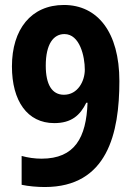

<svg xmlns="http://www.w3.org/2000/svg" viewBox="-20 -742 534 772"><path d="M460 -416C460 -613 372 -722 237 -722C105 -722 28 -624 28 -475C28 -336 90 -247 198 -247C267 -247 302 -278 327 -329H332C327 -189 281 -104 147 -104C120 -104 92 -108 67 -115V1C94 7 131 10 160 10C412 10 460 -206 460 -416ZM239 -605C301 -605 321 -515 321 -462C321 -416 293 -361 237 -361C189 -361 164 -402 164 -478C164 -565 195 -605 239 -605Z"/></svg>

Font: Noto Sans Gujarati UI Condensed
Style: Bold
Weight: 700
Width: 3
Designer: Jelle Bosma - Monotype Design Team, Universal Thirst
Foundry: Monotype Imaging Inc.
Version: Version 2.106